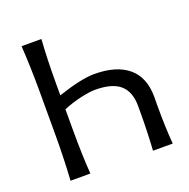

<svg xmlns="http://www.w3.org/2000/svg" viewBox="-127 -834 939 956"><g transform="rotate(-20 342.5 -356.5)"><path d="M191.9 0H86.9Q94.2 -118.7 94.2 -235.4V-474.6Q94.2 -592.8 86.9 -712.9H191.9Q184.6 -606.9 184.6 -481.9V-417Q310.5 -459 378.4 -459Q496.1 -459 558.8 -406.2Q621.6 -353.5 621.6 -249Q621.6 -240.7 621.3 -224.4Q621.1 -208 621.1 -200.2Q621.1 -83.5 628.4 0H523.9Q530.3 -100.1 530.3 -206.1V-235.4Q530.3 -310.1 488.5 -346.9Q446.8 -383.8 356.4 -383.8Q326.7 -383.8 277.8 -372.8Q229 -361.8 184.6 -342.8V-235.4Q184.6 -98.6 191.9 0Z"/></g></svg>

Font: Commissioner Flair
Style: Regular
Weight: 400
Designer: Kostas Bartsokas
Foundry: Kostas Bartsokas
Version: Version 1.000